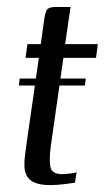

<svg xmlns="http://www.w3.org/2000/svg" viewBox="-20 -525 312 548"><path d="M36.2 -300.8H224.8L222.5 -280.8H33.9ZM58.4 -399H96.3L106.5 -471.4Q108.5 -484.8 111.4 -492.3Q114.4 -499.7 121.1 -502.4Q127.8 -505 139.2 -505H181.7Q181.5 -503.5 180.2 -496.8Q179 -490.2 177.3 -477.5L166 -399H259.3L254 -359.8H160.9L124.6 -105.5Q119.6 -65.5 124.3 -46.8Q129.1 -28 157.9 -28Q163.7 -28 178.8 -29.6Q194 -31.3 198.7 -33.3L193.9 -3.5Q188.2 -2.5 165.1 0.4Q142.1 3.3 124.5 3.3Q96.2 3.3 80.2 -3.3Q64.2 -9.8 57.4 -21.5Q50.5 -33.2 49.8 -48.5Q49 -63.9 51.3 -80.8Q53.6 -97.7 55.8 -115.3L90.9 -359.8H53.1Q54.8 -370.2 55.7 -379.8Q56.6 -389.3 58.4 -399Z"/></svg>

Font: Genos Thin
Style: Italic
Weight: 100
Italic angle: -8°
Designer: Robert E. Leuschke
Foundry: Robert E. Leuschke
Version: Version 1.010